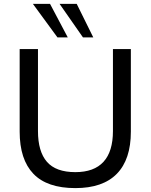

<svg xmlns="http://www.w3.org/2000/svg" viewBox="-20 -957 773 986"><path d="M367 9Q222 9 151.5 -64.5Q81 -138 81 -281V-705H175V-284Q175 -179 221 -126Q267 -73 367 -73Q463 -73 511.5 -126Q560 -179 560 -284V-705H652V-281Q652 -138 580 -64.5Q508 9 367 9ZM406 -765 286 -937H374L459 -765ZM275 -765 149 -937H237L328 -765Z"/></svg>

Font: Mulish Medium
Style: Regular
Weight: 500
Designer: Vernon Adams
Foundry: Vernon Adams
Version: Version 3.603; ttfautohint (v1.8.3)